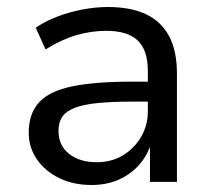

<svg xmlns="http://www.w3.org/2000/svg" viewBox="-20 -519 605 548"><path d="M241 9Q190 9 149.5 -10.5Q109 -30 85.5 -64Q62 -98 62 -140Q62 -195 91.5 -227Q121 -259 186 -272.5Q251 -286 358 -286H416V-229H361Q301 -229 260 -225Q219 -221 194 -211.5Q169 -202 158 -186Q147 -170 147 -145Q147 -104 177 -80Q207 -56 256 -56Q298 -56 330.5 -75.5Q363 -95 382.5 -128Q402 -161 402 -202V-316Q402 -376 373 -403.5Q344 -431 283 -431Q240 -431 197.5 -418.5Q155 -406 110 -378L82 -440Q110 -459 144.5 -472Q179 -485 216 -492Q253 -499 288 -499Q352 -499 395.5 -479Q439 -459 462 -417Q485 -375 485 -309V0H408V-111H412Q401 -76 377.5 -49Q354 -22 319.5 -6.5Q285 9 241 9Z"/></svg>

Font: Nunito Sans 10pt
Style: Regular
Weight: 400
Designer: Vernon Adams
Foundry: Vernon Adams
Version: Version 3.101;gftools[0.9.27]